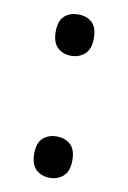

<svg xmlns="http://www.w3.org/2000/svg" viewBox="-70 -596 437 654"><g transform="rotate(10 148.5 -268.5)"><path d="M148 -408Q119 -408 100.5 -425.5Q82 -443 82 -480Q82 -518 100.5 -534.5Q119 -551 148 -551Q177 -551 195.5 -534.5Q214 -518 214 -480Q214 -443 195 -425.5Q176 -408 148 -408ZM148 14Q119 14 100.5 -3.5Q82 -21 82 -58Q82 -95 100.5 -112Q119 -129 148 -129Q176 -129 195 -112.5Q214 -96 214 -58Q214 -20 195 -3Q176 14 148 14Z"/></g></svg>

Font: Noto Sans Gurmukhi UI SemiCondensed Medium
Style: Regular
Weight: 500
Width: 4
Designer: Jelle Bosma - Monotype Design Team
Foundry: Monotype Imaging Inc.
Version: Version 2.004; ttfautohint (v1.8.4.7-5d5b)